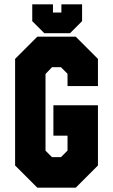

<svg xmlns="http://www.w3.org/2000/svg" viewBox="-20 -870 524 890"><path d="M153 0 50 -103V-597L153 -700H331L434 -597V-471H293V-528L262.5 -558.5H221L191 -527V-171.5L221 -141.5H262.5L293 -172V-241H227.5V-382H434V-103L331 0ZM185.5 -716 129.5 -772V-850H225.5V-812H264.5V-850H360.5V-772L304.5 -716Z"/></svg>

Font: Tourney Condensed Black
Style: Regular
Weight: 900
Width: 3
Designer: Tyler Finck
Foundry: Etcetera Type Co
Version: Version 1.010; ttfautohint (v1.8.3)